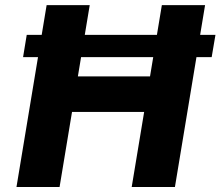

<svg xmlns="http://www.w3.org/2000/svg" viewBox="-20 -748 882 768"><path d="M841.8 -608.4 826.7 -519.5H72.3L86.9 -608.4ZM45.9 0 166.5 -727.5H338.9L291.5 -442.4H580.1L627.4 -727.5H800.3L679.7 0H506.8L556.6 -300.3H268.1L218.3 0Z"/></svg>

Font: Inter 17pt ExtraBold
Style: Italic
Weight: 800
Italic angle: -9.3988°
Version: Version 4.001;git-66647c0bb